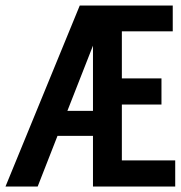

<svg xmlns="http://www.w3.org/2000/svg" viewBox="-41 -678 657 698"><path d="M297 -512Q274 -452 250.5 -393.5Q227 -335 204 -275H297ZM-21 0 249 -658H587V-564H402V-393H546V-298H402V-95H596V0H297V-184H168L96 0Z"/></svg>

Font: Codetta
Style: Bold
Weight: 700
Designer: Ulrich Proeller
Foundry: PROSA GmbH
Version: Version 2.00;September 29, 2018;FontCreator 11.5.0.2427 64-b